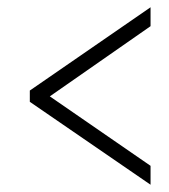

<svg xmlns="http://www.w3.org/2000/svg" viewBox="-20 -622 465 528"><path d="M394 -114 62 -342V-373L394 -602V-550L117 -357L394 -166Z"/></svg>

Font: Noto Serif ExtraCondensed Light
Style: Italic
Weight: 300
Width: 2
Italic angle: -12°
Designer: Monotype Design Team
Foundry: Monotype Imaging Inc.
Version: Version 2.014; ttfautohint (v1.8.4.7-5d5b)